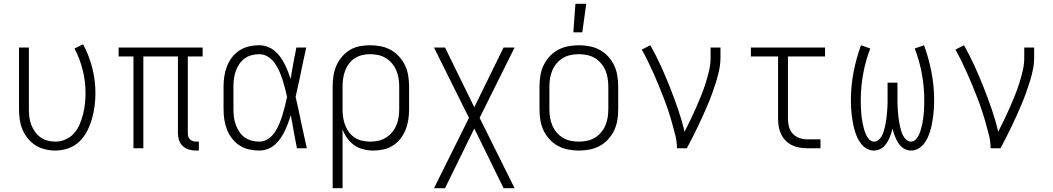

<svg xmlns="http://www.w3.org/2000/svg" viewBox="-20 -780 5540 1010"><path d="M271 12Q244 12 217 5.5Q190 -1 167 -15.5Q144 -30 126.5 -51.5Q109 -73 98.5 -98Q88 -123 84 -150.5Q80 -178 80 -205V-530H132V-205Q132 -184 134.5 -163.5Q137 -143 144.5 -123.5Q152 -104 164 -87Q176 -70 192.5 -58Q209 -46 229.5 -40.5Q250 -35 271 -35Q299 -35 325 -46.5Q351 -58 369.5 -79Q388 -100 399 -126Q410 -152 417 -179.5Q424 -207 427 -235Q430 -263 430 -291Q430 -352 415 -411.5Q400 -471 372 -525L417 -547Q449 -488 465.5 -422.5Q482 -357 482 -290Q482 -256 477.5 -221.5Q473 -187 463.5 -154Q454 -121 438 -90Q422 -59 397 -35Q372 -11 338.5 0.5Q305 12 271 12Z M1026 12H1011Q993 12 974.5 7Q956 2 942 -11Q928 -24 922 -42Q916 -60 916 -79V-483H734V0H682V-483H604V-530H1046V-483H968V-79Q968 -70 970.5 -61.5Q973 -53 979 -47Q985 -41 994 -38Q1003 -35 1011 -35H1026Z M1344 12Q1317 12 1290 6Q1263 0 1240 -15Q1217 -30 1200.5 -51.5Q1184 -73 1174 -98.5Q1164 -124 1160 -151Q1156 -178 1156 -205V-325Q1156 -352 1160 -379Q1164 -406 1174 -431.5Q1184 -457 1200.5 -478.5Q1217 -500 1240 -515Q1263 -530 1290 -536Q1317 -542 1344 -542Q1365 -542 1386 -534.5Q1407 -527 1423.5 -513.5Q1440 -500 1453 -482.5Q1466 -465 1476 -445.5Q1486 -426 1494 -406Q1502 -386 1509 -365Q1510 -371 1511 -377Q1512 -383 1513 -388V-391Q1519 -426 1525.5 -460.5Q1532 -495 1539 -530H1591Q1582 -491 1574 -452.5Q1566 -414 1558 -375V-374Q1552 -348 1546.5 -322Q1541 -296 1535 -270Q1542 -242 1548 -213.5Q1554 -185 1560 -157V-155Q1569 -116 1577 -77.5Q1585 -39 1594 0H1542Q1535 -35 1528.5 -70.5Q1522 -106 1516 -141L1515 -143Q1514 -151 1512.5 -158.5Q1511 -166 1510 -174Q1503 -152 1495 -131Q1487 -110 1477.5 -90Q1468 -70 1455 -51.5Q1442 -33 1425.5 -18.5Q1409 -4 1387.5 4Q1366 12 1344 12ZM1344 -35Q1369 -35 1390 -49Q1411 -63 1425 -83.5Q1439 -104 1448.5 -127Q1458 -150 1465.5 -174Q1473 -198 1479 -222Q1485 -246 1490 -270Q1485 -294 1479 -317Q1473 -340 1465.5 -363Q1458 -386 1448 -408Q1438 -430 1424 -449.5Q1410 -469 1389 -482Q1368 -495 1344 -495Q1323 -495 1303 -489.5Q1283 -484 1266.5 -472Q1250 -460 1238.5 -442.5Q1227 -425 1220 -405.5Q1213 -386 1210.5 -366Q1208 -346 1208 -325V-205Q1208 -184 1210.5 -164Q1213 -144 1220 -124.5Q1227 -105 1238.5 -87.5Q1250 -70 1266.5 -58Q1283 -46 1303 -40.5Q1323 -35 1344 -35Z M1730 210V-325Q1730 -353 1734 -380.5Q1738 -408 1749 -433.5Q1760 -459 1778 -480.5Q1796 -502 1819.5 -516.5Q1843 -531 1870.5 -536.5Q1898 -542 1926 -542Q1955 -542 1983 -536.5Q2011 -531 2035.5 -517.5Q2060 -504 2079.5 -482.5Q2099 -461 2111 -435.5Q2123 -410 2127.5 -381.5Q2132 -353 2132 -325V-205Q2132 -178 2128 -151Q2124 -124 2114 -98.5Q2104 -73 2087.5 -51.5Q2071 -30 2048 -15Q2025 0 1998 6Q1971 12 1944 12Q1918 12 1892 5.5Q1866 -1 1844 -16Q1822 -31 1806.5 -53Q1791 -75 1782 -99V210ZM1926 -35Q1948 -35 1969.5 -39.5Q1991 -44 2009.5 -55.5Q2028 -67 2042 -83.5Q2056 -100 2064.5 -120Q2073 -140 2076.5 -161.5Q2080 -183 2080 -205V-325Q2080 -347 2076.5 -368.5Q2073 -390 2064.5 -410Q2056 -430 2042 -446.5Q2028 -463 2009.5 -474.5Q1991 -486 1969.5 -490.5Q1948 -495 1926 -495Q1905 -495 1884.5 -490Q1864 -485 1846 -473.5Q1828 -462 1815.5 -445Q1803 -428 1795.5 -408Q1788 -388 1785 -367Q1782 -346 1782 -325V-205Q1782 -184 1785 -163Q1788 -142 1795.5 -122Q1803 -102 1815.5 -85Q1828 -68 1845.5 -56.5Q1863 -45 1884 -40Q1905 -35 1926 -35Z M2263 210 2447 -160 2263 -530H2321L2475 -216L2629 -530H2687L2503 -160L2687 210H2629L2475 -104L2321 210Z M3025 12Q2997 12 2968.5 6.5Q2940 1 2915 -12.5Q2890 -26 2870.5 -47.5Q2851 -69 2839 -94.5Q2827 -120 2822.5 -148.5Q2818 -177 2818 -205V-325Q2818 -353 2822.5 -381.5Q2827 -410 2839 -435.5Q2851 -461 2870.5 -482.5Q2890 -504 2915 -517.5Q2940 -531 2968.5 -536.5Q2997 -542 3025 -542Q3053 -542 3081.5 -536.5Q3110 -531 3135 -517.5Q3160 -504 3179.5 -482.5Q3199 -461 3211 -435.5Q3223 -410 3227.5 -381.5Q3232 -353 3232 -325V-205Q3232 -177 3227.5 -148.5Q3223 -120 3211 -94.5Q3199 -69 3179.5 -47.5Q3160 -26 3135 -12.5Q3110 1 3081.5 6.5Q3053 12 3025 12ZM3025 -35Q3047 -35 3068.5 -39.5Q3090 -44 3108.5 -55Q3127 -66 3141.5 -83Q3156 -100 3164.5 -120Q3173 -140 3176.5 -161.5Q3180 -183 3180 -205V-325Q3180 -347 3176.5 -368.5Q3173 -390 3164.5 -410Q3156 -430 3141.5 -447Q3127 -464 3108.5 -475Q3090 -486 3068.5 -490.5Q3047 -495 3025 -495Q3003 -495 2981.5 -490.5Q2960 -486 2941.5 -475Q2923 -464 2908.5 -447Q2894 -430 2885.5 -410Q2877 -390 2873.5 -368.5Q2870 -347 2870 -325V-205Q2870 -183 2873.5 -161.5Q2877 -140 2885.5 -120Q2894 -100 2908.5 -83Q2923 -66 2941.5 -55Q2960 -44 2981.5 -39.5Q3003 -35 3025 -35ZM2996 -610 3007 -760H3064L3043 -610Z M3541 0Q3541 -35 3532.5 -68.5Q3524 -102 3514.5 -135.5Q3505 -169 3494 -202Q3483 -235 3470.5 -267Q3458 -299 3445 -331Q3432 -363 3417.5 -395Q3403 -427 3388 -458Q3373 -489 3356 -519L3401 -542Q3431 -489 3456.5 -433Q3482 -377 3504.5 -320Q3527 -263 3547 -205Q3567 -147 3581 -87Q3597 -118 3612 -149Q3627 -180 3641 -212Q3655 -244 3668 -276Q3681 -308 3691.5 -341Q3702 -374 3710 -408Q3718 -442 3718 -477V-530H3770V-477Q3770 -445 3763.5 -413.5Q3757 -382 3747.5 -351.5Q3738 -321 3727 -290.5Q3716 -260 3703.5 -230.5Q3691 -201 3678 -172Q3665 -143 3651 -114Q3637 -85 3622.5 -56.5Q3608 -28 3593 0Z M4296 0H4227Q4207 0 4186 -3.5Q4165 -7 4146.5 -16Q4128 -25 4113 -40Q4098 -55 4089 -74Q4080 -93 4076.5 -113.5Q4073 -134 4073 -155V-483H3930V-530H4320V-483H4125V-155Q4125 -133 4130.5 -112.5Q4136 -92 4150.5 -76.5Q4165 -61 4185.5 -54Q4206 -47 4227 -47H4296Z M4773 12Q4759 12 4746 7Q4733 2 4723 -7Q4713 -16 4705.5 -27.5Q4698 -39 4692.5 -51.5Q4687 -64 4682.5 -77Q4678 -90 4675 -103Q4672 -90 4667.5 -77Q4663 -64 4657.5 -51.5Q4652 -39 4644.5 -27.5Q4637 -16 4627 -7Q4617 2 4604 7Q4591 12 4577 12Q4557 12 4539.5 2Q4522 -8 4509.5 -24Q4497 -40 4489 -58Q4481 -76 4475.5 -95.5Q4470 -115 4466.5 -134.5Q4463 -154 4460.5 -173.5Q4458 -193 4457 -213Q4456 -233 4456 -253Q4456 -327 4470 -400Q4484 -473 4509 -542L4558 -525Q4533 -460 4520.5 -391Q4508 -322 4508 -253Q4508 -237 4508.5 -222Q4509 -207 4510 -191.5Q4511 -176 4513 -161Q4515 -146 4518 -131Q4521 -116 4525 -101.5Q4529 -87 4535 -73Q4541 -59 4552 -47Q4563 -35 4578 -35Q4591 -35 4601.5 -44Q4612 -53 4618 -64Q4624 -75 4628 -87.5Q4632 -100 4635 -112.5Q4638 -125 4640 -137.5Q4642 -150 4643.5 -162.5Q4645 -175 4646 -188Q4647 -201 4648 -214Q4649 -227 4649 -239.5Q4649 -252 4649 -265V-345H4701V-265Q4701 -252 4701 -239.5Q4701 -227 4702 -214Q4703 -201 4704 -188Q4705 -175 4706.5 -162.5Q4708 -150 4710 -137.5Q4712 -125 4715 -112.5Q4718 -100 4722 -87.5Q4726 -75 4732 -64Q4738 -53 4748.5 -44Q4759 -35 4772 -35Q4787 -35 4798 -47Q4809 -59 4815 -73Q4821 -87 4825 -101.5Q4829 -116 4832 -131Q4835 -146 4837 -161Q4839 -176 4840 -191.5Q4841 -207 4841.5 -222Q4842 -237 4842 -253Q4842 -322 4829.5 -391Q4817 -460 4792 -525L4841 -542Q4866 -473 4880 -400Q4894 -327 4894 -253Q4894 -233 4893 -213Q4892 -193 4889.5 -173.5Q4887 -154 4883.5 -134.5Q4880 -115 4874.5 -95.5Q4869 -76 4861 -58Q4853 -40 4840.5 -24Q4828 -8 4810.5 2Q4793 12 4773 12Z M5191 0Q5191 -35 5182.5 -68.5Q5174 -102 5164.5 -135.5Q5155 -169 5144 -202Q5133 -235 5120.5 -267Q5108 -299 5095 -331Q5082 -363 5067.5 -395Q5053 -427 5038 -458Q5023 -489 5006 -519L5051 -542Q5081 -489 5106.5 -433Q5132 -377 5154.5 -320Q5177 -263 5197 -205Q5217 -147 5231 -87Q5247 -118 5262 -149Q5277 -180 5291 -212Q5305 -244 5318 -276Q5331 -308 5341.5 -341Q5352 -374 5360 -408Q5368 -442 5368 -477V-530H5420V-477Q5420 -445 5413.5 -413.5Q5407 -382 5397.5 -351.5Q5388 -321 5377 -290.5Q5366 -260 5353.5 -230.5Q5341 -201 5328 -172Q5315 -143 5301 -114Q5287 -85 5272.5 -56.5Q5258 -28 5243 0Z"/></svg>

Font: Lode Dark
Style: Regular
Weight: 400
Monospace: yes
Designer: Belleve Invis
Foundry: Belleve Invis
Version: Version 29.2.0; ttfautohint (v1.8.3)